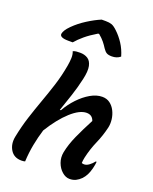

<svg xmlns="http://www.w3.org/2000/svg" viewBox="-180 -1096 959 1203"><g transform="rotate(20 300.0 -494.5)"><path d="M454 -545Q484 -545 505.5 -529Q527 -513 540 -487Q553 -461 556.5 -431.5Q560 -402 554 -376Q540 -317 516.5 -264Q493 -211 479 -149Q477 -139 475.5 -129Q474 -119 474 -111Q482 -108 490 -108Q506 -108 523 -120.5Q540 -133 553 -150H559Q558 -140 556.5 -130Q555 -120 551 -104Q544 -77 534.5 -58.5Q525 -40 511 -25Q495 -9 477 0Q459 9 435 9Q409 9 385 -12Q361 -33 349 -66Q337 -99 344 -136Q355 -191 382 -251Q409 -311 446 -381Q434 -417 396 -417Q350 -417 291.5 -364Q233 -311 177 -220Q161 -168 150.5 -113.5Q140 -59 137 1Q127 4 113 4Q63 4 39.5 -34Q16 -72 26 -123Q41 -198 62 -263Q83 -328 105.5 -390Q128 -452 148.5 -516Q169 -580 182 -653Q187 -681 188 -706Q189 -731 181 -750Q192 -755 204 -756Q216 -757 229 -757Q258 -757 279.5 -743.5Q301 -730 308 -697.5Q315 -665 302 -608Q288 -546 269 -489Q250 -432 231 -377H238Q264 -423 300 -461Q336 -499 376 -522Q416 -545 454 -545ZM284 -998H312Q335 -998 351 -992.5Q367 -987 389 -966Q418 -939 441.5 -903Q465 -867 478 -822Q466 -812 452 -807.5Q438 -803 422 -803Q399 -803 387 -810Q375 -817 363 -835Q352 -853 337.5 -871Q323 -889 300 -908H293Q246 -880 214.5 -853.5Q183 -827 162 -802H134Q73 -802 77 -829Q79 -840 87.5 -854Q96 -868 115 -887Q150 -922 196.5 -951.5Q243 -981 284 -998Z"/></g></svg>

Font: Recursive Mn Csl St SmB
Style: Italic
Weight: 600
Italic angle: -15°
Monospace: yes
Version: Version 1.079;hotconv 1.0.112;makeotfexe 2.5.65598; ttfautoh